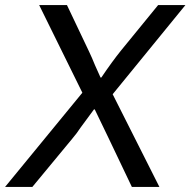

<svg xmlns="http://www.w3.org/2000/svg" viewBox="-68 -740 754 760"><path d="M258 -373 87 -720H197L284 -537Q296 -512 308 -482L330 -433H333Q377 -498 411 -540L558 -720H666L378 -367L563 0H454L361 -195L307 -307H304L251 -235Q236 -212 218 -191L60 0H-48Z"/></svg>

Font: Nebula Sans Medium
Style: Regular
Weight: 500
Italic angle: -9°
Designer: Paul D. Hunt for Adobe (as Source Sans)
Foundry: Nebula Entertainment & Broadcasting LLC
Version: Version 1.010